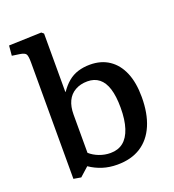

<svg xmlns="http://www.w3.org/2000/svg" viewBox="-140 -874 902 997"><g transform="rotate(-20 310.5 -376.0)"><path d="M139 12 98 5V-639Q98 -673 91.5 -684Q85 -695 57 -699L16 -705L21 -760L201 -766L213 -756V-437L214 -432Q235 -463 259.5 -483.5Q284 -504 314.5 -513.5Q345 -523 381 -523Q442 -523 486 -493.5Q530 -464 553.5 -408.5Q577 -353 577 -273Q577 -183 549.5 -118.5Q522 -54 469 -20Q416 14 339 14Q295 14 257.5 2Q220 -10 188 -32ZM326 -55Q368 -55 396.5 -77.5Q425 -100 440 -146Q455 -192 455 -258Q455 -322 442 -363.5Q429 -405 403 -425.5Q377 -446 339 -446Q300 -446 271 -429.5Q242 -413 227.5 -382.5Q213 -352 213 -308V-97Q234 -78 264 -66.5Q294 -55 326 -55Z"/></g></svg>

Font: Literata 18pt Medium
Style: Regular
Weight: 500
Designer: Latin by Veronika Burian and Jose Scaglione. Greek by Irene Vlachou. Cyrillic by Vera Evstafieva.
Foundry: TypeTogether
Version: Version 3.103;gftools[0.9.29]